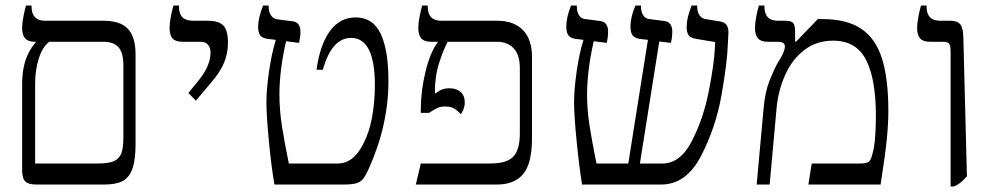

<svg xmlns="http://www.w3.org/2000/svg" viewBox="-20 -667 3594 694"><path d="M470 -470V-147Q470 -89 458.5 -57Q447 -25 423 -12.5Q399 0 357 0H111Q83 0 71.5 -11Q60 -22 60 -53V-365Q60 -409 71 -445.5Q82 -482 109 -514V-516H106Q82 -516 71 -528Q60 -540 60 -566Q60 -583 64.5 -606.5Q69 -630 74 -647H94V-644Q94 -592 143 -592H355Q415 -592 442.5 -562.5Q470 -533 470 -470ZM426 -430Q426 -477 408 -496.5Q390 -516 354 -516H158Q133 -497 120 -455Q107 -413 107 -365V-76H334Q373 -76 392.5 -85Q412 -94 419 -114Q426 -134 426 -171Z M661 -331 697 -375Q741 -429 741 -477Q741 -493 732.5 -504.5Q724 -516 704 -516H640Q615 -516 604 -527.5Q593 -539 593 -567Q593 -584 597.5 -607Q602 -630 607 -647H627V-642Q627 -592 678 -592H732Q771 -592 787.5 -574.5Q804 -557 804 -513Q804 -474 790 -440.5Q776 -407 746 -372L688 -303Z M1384 -374Q1384 -214 1312 -55Q1301 -31 1292 -20Q1283 -9 1267.5 -4.5Q1252 0 1223 0H972Q961 -62 952 -156Q943 -250 943 -298Q943 -344 952.5 -409.5Q962 -475 977 -523L951 -526Q930 -528 921.5 -538Q913 -548 913 -570Q913 -602 931 -647H951V-643Q951 -624 959.5 -611.5Q968 -599 983 -597L1038 -590Q1066 -587 1066 -551Q1066 -535 1061 -512L1014 -518Q990 -412 990 -326Q990 -270 999 -212Q1008 -154 1024 -76H1200Q1258 -76 1293 -147Q1314 -186 1324.5 -241.5Q1335 -297 1335 -359Q1335 -530 1249 -530Q1179 -530 1147 -415H1124Q1137 -507 1173 -555.5Q1209 -604 1266 -604Q1328 -604 1356 -545Q1384 -486 1384 -374Z M1903 -461V-168Q1903 -77 1871.5 -38.5Q1840 0 1776 0H1483L1501 -76H1752Q1812 -76 1835.5 -101Q1859 -126 1859 -185V-421Q1859 -469 1836.5 -492.5Q1814 -516 1777 -516H1598Q1579 -478 1565.5 -434Q1552 -390 1552 -334V-328Q1555 -330 1563.5 -336Q1572 -342 1582 -345Q1592 -348 1604 -348Q1629 -348 1644.5 -335Q1660 -322 1660 -296Q1660 -276 1646 -254Q1633 -268 1621 -275Q1609 -282 1589 -282Q1574 -282 1563 -277.5Q1552 -273 1531 -259H1501V-272Q1501 -338 1518 -408Q1535 -478 1562 -514V-516H1538Q1514 -516 1503 -528Q1492 -540 1492 -566Q1492 -583 1496.5 -606.5Q1501 -630 1506 -647H1526V-644Q1526 -592 1575 -592H1777Q1838 -592 1870.5 -558Q1903 -524 1903 -461Z M2613 -548 2611 -510Q2609 -442 2588 -323.5Q2567 -205 2513.5 -102.5Q2460 0 2370 0H2084Q2074 -59 2064.5 -154.5Q2055 -250 2055 -297Q2055 -344 2064.5 -409.5Q2074 -475 2089 -523L2064 -526Q2044 -528 2035.5 -538Q2027 -548 2027 -570Q2027 -605 2044 -647H2065V-643Q2065 -624 2073 -611.5Q2081 -599 2096 -598L2150 -591Q2178 -587 2178 -553Q2178 -532 2173 -512L2126 -518Q2102 -412 2102 -323Q2102 -270 2111 -212.5Q2120 -155 2136 -76H2251L2322 -523L2296 -526Q2276 -528 2267.5 -538Q2259 -548 2259 -570Q2259 -607 2277 -647H2297V-643Q2297 -624 2305 -611.5Q2313 -599 2328 -598L2382 -591Q2410 -587 2410 -553Q2410 -532 2405 -512L2363 -517L2293 -76H2374Q2439 -76 2480.5 -156.5Q2522 -237 2541.5 -335Q2561 -433 2564 -493L2565 -515L2499 -526Q2478 -529 2470 -538.5Q2462 -548 2462 -570Q2462 -603 2480 -647H2500V-643Q2500 -625 2508 -612.5Q2516 -600 2531 -598L2585 -589Q2614 -584 2613 -548Z M2740 -274Q2745 -334 2761.5 -375.5Q2778 -417 2790.5 -438.5Q2803 -460 2806 -465Q2817 -486 2817 -499Q2817 -508 2810.5 -512Q2804 -516 2789 -516H2755Q2731 -516 2720 -528Q2709 -540 2709 -566Q2709 -583 2713.5 -606.5Q2718 -630 2723 -647H2743V-644Q2743 -592 2792 -592H2818Q2840 -592 2847 -584Q2854 -576 2854 -551V-517L2857 -516L2936 -598H2952Q3041 -598 3093 -563Q3145 -528 3168 -455.5Q3191 -383 3191 -264Q3191 -221 3185.5 -164.5Q3180 -108 3163 0H2902L2914 -76H3088Q3112 -76 3120 -82Q3128 -88 3133 -109Q3146 -152 3146 -247Q3146 -381 3110.5 -450.5Q3075 -520 2991 -520Q2931 -520 2887 -486Q2843 -452 2818 -396Q2793 -340 2787 -276L2762 0H2715Z M3416 -480Q3416 -501 3411 -508.5Q3406 -516 3389 -516H3341Q3317 -516 3306 -528Q3295 -540 3295 -566Q3295 -582 3299.5 -606Q3304 -630 3309 -647H3329V-644Q3329 -592 3378 -592H3415Q3440 -592 3450.5 -579.5Q3461 -567 3462 -535L3475 -30Q3472 -26 3464 -18Q3456 -10 3448 -4Q3440 2 3428 7H3416Z"/></svg>

Font: Noto Serif Hebrew Light
Style: Regular
Weight: 300
Designer: Monotype Design Team
Foundry: Monotype Imaging Inc.
Version: Version 1.000